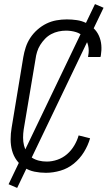

<svg xmlns="http://www.w3.org/2000/svg" viewBox="-20 -838 540 940"><path d="M205 8Q176 8 149 2.5Q122 -3 99.5 -17.5Q77 -32 61.5 -53.5Q46 -75 39 -101Q32 -127 32 -155.5Q32 -184 37 -213L94 -558Q98 -582 106 -606.5Q114 -631 128.5 -653Q143 -675 163.5 -693Q184 -711 207.5 -722.5Q231 -734 256.5 -738.5Q282 -743 307 -743Q332 -743 356 -739.5Q380 -736 400.5 -726Q421 -716 438 -700Q455 -684 464.5 -662.5Q474 -641 476 -617Q478 -593 474 -568L472 -559H411L412 -566Q417 -591 411.5 -615Q406 -639 390.5 -656.5Q375 -674 351.5 -681Q328 -688 303 -688Q285 -688 266.5 -684Q248 -680 231 -671Q214 -662 200.5 -648Q187 -634 177 -618Q167 -602 161.5 -584Q156 -566 154 -549L96 -204Q93 -184 93 -164Q93 -144 97.5 -126Q102 -108 111.5 -92Q121 -76 136.5 -66Q152 -56 170.5 -51.5Q189 -47 209 -47Q235 -47 261 -56Q287 -65 308 -83Q329 -101 343.5 -125.5Q358 -150 365 -175L421 -161Q411 -126 391 -93.5Q371 -61 341.5 -37Q312 -13 276 -2.5Q240 8 205 8ZM64 82 22 64 445 -818 487 -800Z"/></svg>

Font: Iosevka Light
Style: Italic
Weight: 300
Italic angle: -9°
Monospace: yes
Designer: Belleve Invis
Foundry: Belleve Invis
Version: Version 32.5.0; ttfautohint (v1.8.4)